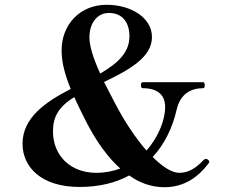

<svg xmlns="http://www.w3.org/2000/svg" viewBox="-20 -767 968 801"><path d="M839 -104C837 -104 833 -103 829 -99C800 -69 770 -46 728 -46C697 -46 658 -71 617 -112C667 -166 700 -235 717 -310C733 -378 779 -399 827 -399C833 -399 834 -404 834 -412C834 -419 833 -424 827 -424H576C570 -424 568 -419 568 -412C568 -404 570 -399 576 -399C635 -399 669 -373 669 -320C669 -270 643 -197 591 -139C545 -192 499 -261 460 -336C443 -368 428 -397 414 -425C521 -476 614 -529 614 -612C614 -695 524 -747 425 -747C312 -747 237 -663 237 -557C237 -503 253 -450 275 -396C167 -340 74 -275 74 -167C74 -72 150 13 312 13C393 13 462 -4 519 -35C561 -5 610 14 666 14C751 14 809 -31 849 -84C852 -88 853 -89 853 -92C853 -97 846 -104 839 -104ZM434 -713C495 -713 520 -668 520 -616C520 -553 480 -508 398 -460C369 -524 353 -575 353 -611C353 -668 384 -713 434 -713ZM381 -46C275 -46 201 -117 201 -219C201 -277 222 -320 290 -362C302 -334 317 -305 331 -276C356 -226 406 -131 482 -64C452 -53 418 -46 381 -46Z"/></svg>

Font: Shippori Mincho OTF
Style: Bold
Weight: 800
Designer: FONTDASU
Foundry: FONTDASU / Google Inc. / but / Adobe
Version: Version 3.300;hotconv 1.0.109;makeotfexe 2.5.65596